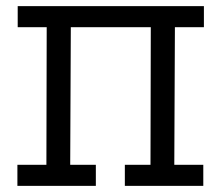

<svg xmlns="http://www.w3.org/2000/svg" viewBox="-20 -609 725 629"><path d="M38 -589H648V-520H553L551 -69H646V0H389V-69H473L474 -520H212L210 -69H294V0H37V-69H132L133 -520H38Z"/></svg>

Font: Podkova
Style: Regular
Weight: 400
Designer: Ilya Yudin
Foundry: Cyreal (www.cyreal.org)
Version: Version 2.103